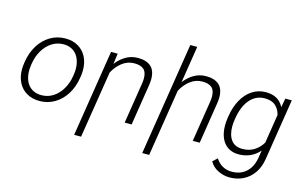

<svg xmlns="http://www.w3.org/2000/svg" viewBox="-110 -1053 2498 1567"><g transform="rotate(15 1139.0 -269.5)"><path d="M56.2 -272Q68.4 -348.6 106 -409.2Q143.6 -469.7 201.2 -503.9Q258.8 -538.1 328.6 -538.1Q391.1 -538.1 437 -511.2Q482.9 -484.4 507.6 -436Q532.2 -387.7 532.2 -325.2Q532.2 -300.3 528.8 -276.9L525.4 -256.3Q513.2 -179.2 475.6 -118.9Q438 -58.6 380.4 -24.4Q322.8 9.8 252.9 9.8Q190.9 9.8 144.8 -17.1Q98.6 -43.9 74 -92Q49.3 -140.1 49.3 -203.1Q49.3 -228.5 53.7 -256.3ZM112.3 -256.3Q108.4 -230 108.4 -208Q108.4 -159.7 125 -121.6Q141.6 -83.5 174.8 -61.8Q208 -40 255.9 -40Q311 -40 355.5 -69.1Q399.9 -98.1 428.7 -147.5Q457.5 -196.8 466.8 -256.3L469.2 -272Q473.1 -296.9 473.1 -318.4Q473.1 -366.2 456.5 -404.8Q439.9 -443.4 406.7 -465.8Q373.5 -488.3 325.7 -488.3Q271 -488.3 226.1 -458.7Q181.2 -429.2 152.6 -379.6Q124 -330.1 114.7 -271.5Z M747.6 -363.3 657.7 203.1H599.1L714.8 -528.3H771L758.8 -439Q794.9 -485.8 841.1 -512Q887.2 -538.1 941.9 -538.1Q1012.2 -538.1 1050.8 -504.2Q1089.4 -470.2 1089.4 -397.9Q1089.4 -374.5 1085 -346.7L1030.3 0H971.7L1026.4 -346.7Q1029.8 -368.7 1029.8 -388.7Q1029.8 -442.4 1002.9 -465.1Q976.1 -487.8 924.3 -487.8Q866.7 -487.8 821 -452.1Q775.4 -416.5 747.6 -363.3Z M1322.8 -363.3 1232.9 203.1H1174.3L1325.2 -750H1383.8L1334.5 -439Q1370.6 -485.8 1416.5 -512Q1462.4 -538.1 1517.1 -538.1Q1587.4 -538.1 1626 -504.2Q1664.6 -470.2 1664.6 -397.9Q1664.6 -374.5 1660.2 -346.7L1605.5 0H1546.9L1601.6 -346.7Q1605 -368.7 1605 -388.7Q1605 -442.4 1578.1 -465.1Q1551.3 -487.8 1499.5 -487.8Q1441.9 -487.8 1396.2 -452.1Q1350.6 -416.5 1322.8 -363.3Z M1743.7 120.6 1781.7 85Q1831.1 161.1 1918 161.1Q1992.7 161.1 2040.5 116.7Q2088.4 72.3 2101.1 -7.3L2110.8 -68.8Q2042 9.8 1934.6 9.8Q1881.8 9.8 1844.5 -15.1Q1807.1 -40 1787.8 -85.2Q1768.6 -130.4 1768.6 -190.9Q1768.6 -217.3 1773.4 -252.9L1775.9 -269Q1788.6 -350.6 1822.8 -411.4Q1856.9 -472.2 1908 -505.1Q1959 -538.1 2022 -538.1Q2130.4 -538.1 2173.3 -452.6L2187.5 -528.3H2242.2L2160.2 -9.3Q2149.4 58.6 2115.5 108.2Q2081.5 157.7 2029.5 184.3Q1977.5 210.9 1913.6 210.9Q1861.3 210.9 1814.2 187.3Q1767.1 163.6 1743.7 120.6ZM1833 -258.8Q1827.6 -225.1 1827.6 -196.8Q1827.6 -125 1859.1 -83Q1890.6 -41 1953.6 -41Q2010.7 -41 2052.7 -67.1Q2094.7 -93.3 2122.1 -138.7L2160.6 -382.8Q2149.4 -429.2 2117.2 -458.3Q2085 -487.3 2025.4 -487.3Q1973.6 -487.3 1933.8 -459Q1894 -430.7 1869.4 -381.6Q1844.7 -332.5 1834.5 -269Z"/></g></svg>

Font: Mardoto Light
Style: Italic
Weight: 300
Italic angle: -12°
Designer: Christian Robertson, Vahan Hovhannisyan
Foundry: Google
Version: Version 1.000